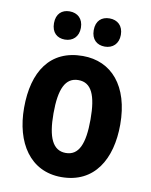

<svg xmlns="http://www.w3.org/2000/svg" viewBox="-85 -812 697 885"><g transform="rotate(10 263.5 -369.5)"><path d="M107 -683C107 -639 133 -617 169 -617C206 -617 233 -641 233 -683C233 -726 206 -749 169 -749C133 -749 107 -727 107 -683ZM293 -683C293 -640 319 -617 356 -617C393 -617 420 -641 420 -683C420 -726 393 -749 356 -749C319 -749 293 -727 293 -683ZM489 -275C489 -456 399 -557 265 -557C112 -557 39 -445 39 -275C39 -112 117 10 263 10C418 10 489 -114 489 -275ZM177 -273C177 -388 203 -444 264 -444C325 -444 350 -388 350 -275C350 -160 325 -103 264 -103C203 -103 177 -161 177 -273Z"/></g></svg>

Font: Noto Sans Devanagari Condensed
Style: Bold
Weight: 700
Width: 3
Designer: Jelle Bosma - Monotype Design Team
Foundry: Monotype Imaging Inc.
Version: Version 2.004